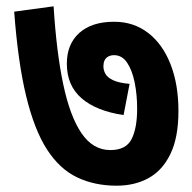

<svg xmlns="http://www.w3.org/2000/svg" viewBox="-20 -623 610 609"><path d="M546 -271Q546 -187 520.5 -134.5Q495 -82 451 -58Q407 -34 350 -34Q280 -34 224.5 -60.5Q169 -87 129 -149Q89 -211 63 -318Q37 -425 25 -586L150 -603Q159 -458 180.5 -356Q202 -254 238.5 -200.5Q275 -147 330 -147Q380 -147 397.5 -182Q415 -217 415 -278Q415 -323 407 -362Q399 -401 383 -424.5Q367 -448 342 -448Q331 -448 323 -443.5Q315 -439 311.5 -431Q308 -423 308 -413Q308 -400 314.5 -388.5Q321 -377 339 -368.5Q357 -360 391 -357L372 -258Q285 -271 238.5 -311.5Q192 -352 192 -421Q192 -483 231.5 -518.5Q271 -554 342 -554Q404 -554 450 -518.5Q496 -483 521 -419Q546 -355 546 -271Z"/></svg>

Font: Noto Sans Devanagari
Style: Regular
Weight: 400
Designer: Jelle Bosma - Monotype Design Team
Foundry: Monotype Imaging Inc.
Version: Version 2.003